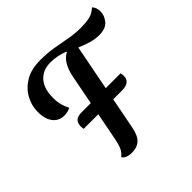

<svg xmlns="http://www.w3.org/2000/svg" viewBox="-183 -876 1066 1066"><g transform="rotate(-45 350.0 -343.0)"><path d="M268 21Q248 21 231 14.5Q214 8 209 -5Q227 -17 237.5 -38.5Q248 -60 256 -101L334 -503Q343 -551 360.5 -582.5Q378 -614 408 -630L407 -634Q379 -644 355 -649Q331 -654 302 -654Q244 -654 209.5 -616.5Q175 -579 174 -510Q173 -481 179 -454.5Q185 -428 199 -402Q188 -396 174.5 -393Q161 -390 150 -390Q106 -390 81.5 -423.5Q57 -457 59 -513Q59 -558 82.5 -602Q106 -646 153 -674.5Q200 -703 273 -703Q327 -703 375 -695Q423 -687 468 -678.5Q513 -670 558 -670Q596 -670 626 -676Q656 -682 682 -707Q700 -689 700 -657Q700 -626 677 -597.5Q654 -569 602 -569Q569 -569 537.5 -578.5Q506 -588 471 -603L369 -79Q359 -25 335 -2Q311 21 268 21ZM172.5 -262.4Q171.5 -268.5 171 -275.6Q170.5 -282.7 170.5 -286.8Q172.5 -335.6 227.4 -335.6H535.5Q538.5 -324.4 538.5 -311.2Q538.5 -289.8 523.3 -276.1Q508 -262.4 473.4 -262.4Z"/></g></svg>

Font: Sansita Swashed
Style: Regular
Weight: 400
Designer: Pablo Cosgaya
Foundry: Omnibus-Type
Version: Version 1.003; ttfautohint (v1.8.3)